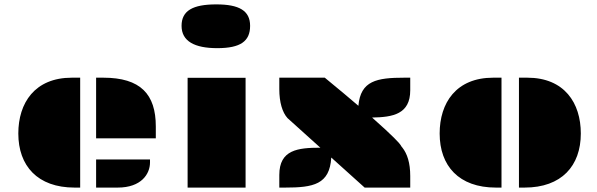

<svg xmlns="http://www.w3.org/2000/svg" viewBox="-20 -850 2707 870"><path d="M415.5 -223.1H686V-276.9C686 -422.9 617.2 -498 447.8 -498H415.5ZM63 -245.1C63 -98.6 149.9 0 317.9 0H343.3V-498H305.7C137.2 -498 63 -383.3 63 -245.1ZM415.5 0H513.2C620.6 0 659.7 -62 659.7 -113.8V-127.4H415.5Z M964.4 -631.8C1069.8 -631.8 1113.3 -663.1 1113.3 -732.9C1113.3 -801.8 1063.5 -830.1 960 -830.1C854 -830.1 802.7 -801.8 802.7 -732.9C802.7 -663.1 861.8 -631.8 964.4 -631.8ZM830.1 0H1092.8V-497.6H830.1Z M1245.6 0H1272C1399.9 0 1474.1 -14.2 1481 -136.2L1632.3 0H1838.9V-52.2C1838.9 -112.3 1825.2 -153.3 1803.2 -181.2C1799.8 -184.6 1797.9 -188 1795.4 -192.4C1790 -201.2 1763.2 -231.4 1666 -317.4C1760.3 -318.8 1838.9 -333 1838.9 -440.9V-498H1812.5C1687.5 -498 1613.8 -484.4 1604 -370.6C1560.1 -408.7 1522.9 -439 1451.7 -498H1245.6V-445.8C1245.6 -386.7 1259.3 -340.8 1282.7 -314.9L1431.6 -180.7C1329.6 -180.7 1245.6 -171.4 1245.6 -57.1Z M2331.5 0H2356.9C2524.9 0 2611.8 -98.6 2611.8 -245.1C2611.8 -383.3 2537.6 -498 2369.1 -498H2331.5ZM1972.2 -245.1C1972.2 -98.6 2059.1 0 2227.1 0H2252.4V-498H2214.8C2046.4 -498 1972.2 -383.3 1972.2 -245.1Z"/></svg>

Font: Plaster
Style: Regular
Weight: 400
Designer: Eben Sorkin
Foundry: Eben Sorkin
Version: Version 1.007